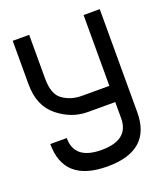

<svg xmlns="http://www.w3.org/2000/svg" viewBox="-104 -391 567 664"><g transform="rotate(-20 179.5 -59.5)"><path d="M80.1 -160.2Q80.1 -99.6 110.4 -80.1Q139.6 -59.6 179.7 -59.6Q219.7 -59.6 240.2 -59.6Q259.8 -59.6 280.3 -59.6Q280.3 -146.5 280.3 -320.3Q294.9 -320.3 339.8 -320.3Q339.8 -224.6 339.8 59.6Q339.8 200.2 179.7 200.2Q19.5 200.2 19.5 59.6Q40 59.6 80.1 59.6Q80.1 139.6 179.7 139.6Q280.3 139.6 280.3 59.6Q280.3 19.5 280.3 -59.6Q285.2 -65.4 293 -43Q299.8 -19.5 299.8 -19.5Q299.8 0 280.3 0Q259.8 0 179.7 0Q120.1 0 70.3 -40Q19.5 -80.1 19.5 -160.2Q19.5 -212.9 19.5 -320.3Q35.2 -320.3 80.1 -320.3Q80.1 -280.3 80.1 -160.2Z"/></g></svg>

Font: Moonwalk
Style: Regular
Weight: 400
Designer: BarCoded
Foundry: BarCoded
Version: Version 1.0